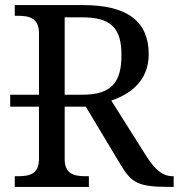

<svg xmlns="http://www.w3.org/2000/svg" viewBox="-20 -734 702 754"><path d="M659 -42C617 -42 588 -69 554 -122L417 -339C488 -363 564 -414 564 -521C564 -650 480 -714 307 -714H38V-672H51C95 -672 133 -663 133 -604V-362H20V-315H133V-109C133 -50 95 -42 51 -42H38V0H329V-42H316C272 -42 234 -50 234 -109V-315H317L452 -90C497 -14 523 0 648 0H662V-42ZM304 -362H234V-666H302C415 -666 457 -625 457 -518C457 -414 421 -362 304 -362Z"/></svg>

Font: Noto Serif Thai
Style: Regular
Weight: 400
Designer: Monotype Design Team
Foundry: Monotype Imaging Inc.
Version: Version 1.901